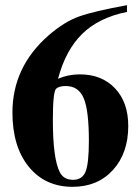

<svg xmlns="http://www.w3.org/2000/svg" viewBox="-20 -708 540 741"><path d="M470 -688V-662Q361 -640 297 -577Q233 -514 204 -404Q243 -421 288 -421Q373 -421 424 -367Q475 -313 475 -222Q475 -117 416 -52Q357 13 260 13Q154 13 91 -64.5Q28 -142 28 -274Q28 -449 167 -571Q228 -624 285.5 -644.5Q343 -665 470 -688ZM323 -165Q323 -282 303 -329Q283 -376 234 -376Q209 -376 197 -366Q184 -355 184 -245Q184 -95 211 -43Q226 -14 262 -14Q297 -14 310 -45Q323 -76 323 -165Z"/></svg>

Font: STIX
Style: Bold
Weight: 700
Designer: MicroPress Inc., with final additions and corrections provided by Coen Hoffman, Elsevier (retired)
Version: Version 1.1.1